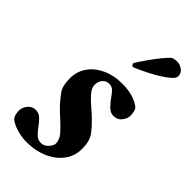

<svg xmlns="http://www.w3.org/2000/svg" viewBox="-212 -718 783 783"><g transform="rotate(45 179.5 -326.5)"><path d="M201 -516Q199 -518 196 -520.5Q193 -523 192 -527Q193 -531 203.5 -547Q214 -563 229 -584Q244 -605 259.5 -624Q275 -643 286 -653Q293 -660 316 -660Q329 -660 344.5 -650Q360 -640 360 -620Q360 -610 345.5 -597Q331 -584 309 -570Q287 -556 264 -544.5Q241 -533 223.5 -525Q206 -517 201 -516ZM218 -438Q257 -438 283 -429.5Q309 -421 325 -408Q332 -401 334 -388Q336 -375 336 -369Q336 -353 323 -336Q310 -319 287 -319Q269 -319 254 -334.5Q239 -350 229 -364Q219 -379 209 -389.5Q199 -400 182 -400Q166 -400 154.5 -387.5Q143 -375 143 -355Q143 -337 159 -318.5Q175 -300 197 -281.5Q219 -263 237 -245Q254 -229 273 -204.5Q292 -180 292 -134Q292 -91 267 -59Q242 -27 201.5 -10Q161 7 113 7Q84 7 55.5 -1.5Q27 -10 11 -23Q4 -31 1.5 -42Q-1 -53 -1 -61Q-1 -80 12 -96.5Q25 -113 46 -113Q64 -113 77 -101Q90 -89 104 -69Q117 -52 128 -42Q139 -32 157 -32Q173 -32 187 -46.5Q201 -61 201 -74Q201 -96 183.5 -116Q166 -136 143 -156.5Q120 -177 101 -197Q83 -217 68 -238Q53 -259 53 -303Q53 -342 74.5 -372.5Q96 -403 133.5 -420.5Q171 -438 218 -438Z"/></g></svg>

Font: Amiri
Style: Bold Italic
Weight: 700
Italic angle: 10°
Designer: Khaled Hosny
Version: Version 0.113